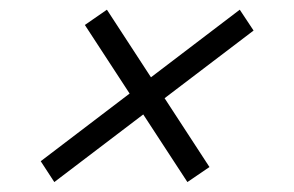

<svg xmlns="http://www.w3.org/2000/svg" viewBox="-20 -442 606 396"><path d="M64 -109.5 474.5 -422 503 -379 92 -66.5ZM155 -390.5 200.5 -422 412 -97.5 366.5 -66.5Z"/></svg>

Font: Newsreader 10pt
Style: Italic
Weight: 400
Italic angle: -17°
Version: Version 1.003